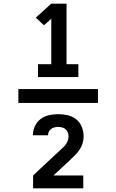

<svg xmlns="http://www.w3.org/2000/svg" viewBox="-20 -868 640 1056"><path d="M189 -444V-515H262V-765L222 -729L177 -771L262 -848H346V-515H411V-444ZM81 -302V-378H519V-302ZM162 168V97L314 -45Q322 -52 330 -60Q338 -68 344 -77Q350 -86 353.5 -96.5Q357 -107 357 -118Q357 -129 353 -139.5Q349 -150 341 -157Q333 -164 322 -167Q311 -170 300 -170Q290 -170 280 -167.5Q270 -165 261.5 -159Q253 -153 248.5 -143.5Q244 -134 244 -124H161Q161 -150 172 -174Q183 -198 203.5 -213.5Q224 -229 249.5 -234.5Q275 -240 300 -240Q327 -240 353 -234Q379 -228 399.5 -211.5Q420 -195 430 -169.5Q440 -144 440 -118Q440 -100 435 -82Q430 -64 420 -48.5Q410 -33 397.5 -19.5Q385 -6 371 6V7L274 97H438V168Z"/></svg>

Font: Iosevka SS04 Extended
Style: Bold
Weight: 700
Width: 7
Monospace: yes
Designer: Belleve Invis
Foundry: Belleve Invis
Version: Version 19.0.0; ttfautohint (v1.8.4)